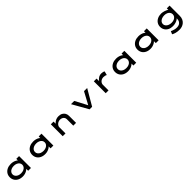

<svg xmlns="http://www.w3.org/2000/svg" viewBox="822 -3162 6017 6017"><g transform="rotate(-45 3830.5 -154.0)"><path d="M429 10Q334 10 264 -25Q194 -60 156 -122Q118 -184 118 -264Q118 -344 158 -406Q198 -468 269.5 -503Q341 -538 434 -538Q491 -538 540 -525Q589 -512 625.5 -490.5Q662 -469 683 -445Q704 -421 705 -398L671 -395V-527H794V0H670V-146L695 -136Q694 -113 672 -87.5Q650 -62 613.5 -40Q577 -18 529.5 -4Q482 10 429 10ZM459 -99Q523 -99 572 -120.5Q621 -142 648 -179.5Q675 -217 675 -264Q675 -311 648 -348Q621 -385 572 -406.5Q523 -428 459 -428Q395 -428 346 -406.5Q297 -385 270 -348Q243 -311 243 -264Q243 -217 270 -179.5Q297 -142 346 -120.5Q395 -99 459 -99Z M1422 10Q1327 10 1257 -25Q1187 -60 1149 -122Q1111 -184 1111 -264Q1111 -344 1151 -406Q1191 -468 1262.5 -503Q1334 -538 1427 -538Q1484 -538 1533 -525Q1582 -512 1618.5 -490.5Q1655 -469 1676 -445Q1697 -421 1698 -398L1664 -395V-527H1787V0H1663V-146L1688 -136Q1687 -113 1665 -87.5Q1643 -62 1606.5 -40Q1570 -18 1522.5 -4Q1475 10 1422 10ZM1452 -99Q1516 -99 1565 -120.5Q1614 -142 1641 -179.5Q1668 -217 1668 -264Q1668 -311 1641 -348Q1614 -385 1565 -406.5Q1516 -428 1452 -428Q1388 -428 1339 -406.5Q1290 -385 1263 -348Q1236 -311 1236 -264Q1236 -217 1263 -179.5Q1290 -142 1339 -120.5Q1388 -99 1452 -99Z M2202 0V-527H2322L2324 -379L2283 -374Q2304 -414 2340 -451.5Q2376 -489 2427.5 -513.5Q2479 -538 2544 -538Q2626 -538 2681.5 -507.5Q2737 -477 2765 -425.5Q2793 -374 2793 -311V0H2670V-287Q2670 -329 2648 -361Q2626 -393 2590 -410.5Q2554 -428 2509 -428Q2468 -428 2434 -413.5Q2400 -399 2375.5 -376Q2351 -353 2338 -326.5Q2325 -300 2325 -275V0H2264Q2233 0 2217.5 0Q2202 0 2202 0Z M3393 0 3095 -527H3239L3469 -91L3433 -84L3672 -527H3812L3505 0Z M4107 0V-527H4228L4230 -333L4193 -337Q4210 -393 4247 -438.5Q4284 -484 4334 -511Q4384 -538 4438 -538Q4475 -538 4510 -530Q4545 -522 4567 -508L4534 -379Q4512 -393 4478 -401Q4444 -409 4414 -409Q4371 -409 4337 -395Q4303 -381 4279.5 -358Q4256 -335 4243.5 -307.5Q4231 -280 4231 -251V0Z M5094 10Q4999 10 4929 -25Q4859 -60 4821 -122Q4783 -184 4783 -264Q4783 -344 4823 -406Q4863 -468 4934.5 -503Q5006 -538 5099 -538Q5156 -538 5205 -525Q5254 -512 5290.5 -490.5Q5327 -469 5348 -445Q5369 -421 5370 -398L5336 -395V-527H5459V0H5335V-146L5360 -136Q5359 -113 5337 -87.5Q5315 -62 5278.5 -40Q5242 -18 5194.5 -4Q5147 10 5094 10ZM5124 -99Q5188 -99 5237 -120.5Q5286 -142 5313 -179.5Q5340 -217 5340 -264Q5340 -311 5313 -348Q5286 -385 5237 -406.5Q5188 -428 5124 -428Q5060 -428 5011 -406.5Q4962 -385 4935 -348Q4908 -311 4908 -264Q4908 -217 4935 -179.5Q4962 -142 5011 -120.5Q5060 -99 5124 -99Z M6087 10Q5992 10 5922 -25Q5852 -60 5814 -122Q5776 -184 5776 -264Q5776 -344 5816 -406Q5856 -468 5927.5 -503Q5999 -538 6092 -538Q6149 -538 6198 -525Q6247 -512 6283.5 -490.5Q6320 -469 6341 -445Q6362 -421 6363 -398L6329 -395V-527H6452V0H6328V-146L6353 -136Q6352 -113 6330 -87.5Q6308 -62 6271.5 -40Q6235 -18 6187.5 -4Q6140 10 6087 10ZM6117 -99Q6181 -99 6230 -120.5Q6279 -142 6306 -179.5Q6333 -217 6333 -264Q6333 -311 6306 -348Q6279 -385 6230 -406.5Q6181 -428 6117 -428Q6053 -428 6004 -406.5Q5955 -385 5928 -348Q5901 -311 5901 -264Q5901 -217 5928 -179.5Q5955 -142 6004 -120.5Q6053 -99 6117 -99Z M7154 230Q7060 230 6992.5 210.5Q6925 191 6884 165L6926 68Q6949 78 6980.5 91Q7012 104 7053.5 113.5Q7095 123 7147 123Q7204 123 7247 101Q7290 79 7314.5 36.5Q7339 -6 7339 -67V-124L7357 -117Q7350 -89 7310.5 -60.5Q7271 -32 7211 -13.5Q7151 5 7082 5Q6992 5 6924.5 -29.5Q6857 -64 6819 -125Q6781 -186 6781 -265Q6781 -345 6821.5 -406.5Q6862 -468 6933.5 -503Q7005 -538 7098 -538Q7121 -538 7155 -532.5Q7189 -527 7225 -516Q7261 -505 7293.5 -489.5Q7326 -474 7346 -455Q7366 -436 7366 -413L7340 -405L7342 -527H7463V-76Q7463 2 7437 59.5Q7411 117 7367 155Q7323 193 7268 211.5Q7213 230 7154 230ZM7131 -100Q7195 -100 7242.5 -121Q7290 -142 7316.5 -179.5Q7343 -217 7343 -264Q7343 -313 7316.5 -350Q7290 -387 7242.5 -408.5Q7195 -430 7131 -430Q7065 -430 7014 -408.5Q6963 -387 6934 -349.5Q6905 -312 6905 -264Q6905 -218 6934 -180.5Q6963 -143 7014 -121.5Q7065 -100 7131 -100Z"/></g></svg>

Font: Lexend Zetta Medium
Style: Regular
Weight: 500
Designer: Bonnie Shaver-Troup, Thomas Jockin
Foundry: Lexend
Version: Version 1.007